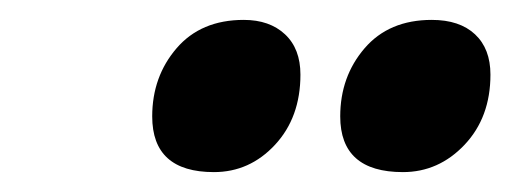

<svg xmlns="http://www.w3.org/2000/svg" viewBox="-20 -787 513 193"><path d="M133 -670Q133 -710 157.5 -738.5Q182 -767 225 -767Q251 -767 266.5 -752.5Q282 -738 282 -712Q282 -669 256.5 -641.5Q231 -614 195 -614Q133 -614 133 -670ZM322 -670Q322 -710 346.5 -738.5Q371 -767 414 -767Q442 -767 457.5 -752.5Q473 -738 473 -712Q473 -669 447 -641.5Q421 -614 385 -614Q322 -614 322 -670Z"/></svg>

Font: Noto Sans UI CondBlack
Style: Italic
Weight: 900
Width: 3
Italic angle: -12°
Designer: Monotype Design Team
Foundry: Monotype Imaging Inc.
Version: Version 1.001